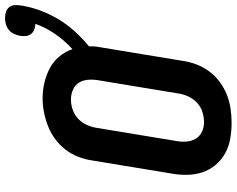

<svg xmlns="http://www.w3.org/2000/svg" viewBox="-109 -827 944 766"><g transform="rotate(-90 363.0 -444.0)"><path d="M256 8Q224 8 192.5 2.5Q161 -3 134 -18Q107 -33 87.5 -56.5Q68 -80 58.5 -109Q49 -138 48.5 -170Q48 -202 54 -234L106 -549Q110 -577 120.5 -604Q131 -631 149 -654.5Q167 -678 191.5 -696Q216 -714 243 -724.5Q270 -735 298 -740.5Q326 -746 354 -746Q387 -746 417.5 -738.5Q448 -731 474.5 -717Q501 -703 520.5 -679.5Q540 -656 550 -627Q584 -658 610 -695.5Q636 -733 651 -775Q640 -775 629 -779Q618 -783 611 -791.5Q604 -800 602.5 -811.5Q601 -823 603 -835Q605 -847 610.5 -859.5Q616 -872 626.5 -880.5Q637 -889 649.5 -892.5Q662 -896 674 -896Q687 -896 699 -892Q711 -888 718 -878.5Q725 -869 725.5 -856.5Q726 -844 724 -831Q718 -793 704 -755.5Q690 -718 669.5 -683.5Q649 -649 621 -618Q593 -587 561 -561Q562 -546 560 -531Q558 -516 555 -501L503 -186Q499 -158 488.5 -131Q478 -104 460.5 -80.5Q443 -57 418.5 -39Q394 -21 367 -10.5Q340 0 311.5 4Q283 8 256 8ZM258 -102Q279 -102 299.5 -108.5Q320 -115 336 -130Q352 -145 361 -164.5Q370 -184 373 -204L425 -519Q429 -540 428 -561Q427 -582 417.5 -599Q408 -616 389 -624.5Q370 -633 349 -633Q329 -633 308.5 -626Q288 -619 272.5 -604.5Q257 -590 248 -570.5Q239 -551 236 -531L184 -216Q180 -196 181 -175Q182 -154 191.5 -137Q201 -120 219 -111Q237 -102 258 -102Z"/></g></svg>

Font: Iosevka Curly XBdExObl
Style: Regular
Weight: 800
Width: 7
Italic angle: -9°
Monospace: yes
Designer: Belleve Invis
Foundry: Belleve Invis
Version: Version 11.1.0; ttfautohint (v1.8.3)